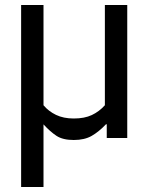

<svg xmlns="http://www.w3.org/2000/svg" viewBox="-20 -552 594 768"><path d="M489 0H407V-55H404Q375.5 -25 346.8 -8.5Q318 8 275 8Q231.5 8 206.2 -8.5Q181 -25 154 -54.5V196H64.5V-532H154V-131Q174 -107 204 -92.5Q234 -78 275 -78Q318 -78 347.2 -91.8Q376.5 -105.5 399.5 -131V-532H489Z"/></svg>

Font: Myanmar Ethnic
Style: Regular
Weight: 400
Designer: Khon Soe Zaw Thu
Foundry: PaOh Unicode khonsoezawthu@gmail.com and @hotmail.com
Version: Version 1.01 September 27, 2016